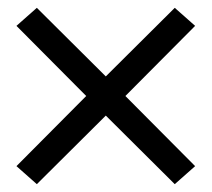

<svg xmlns="http://www.w3.org/2000/svg" viewBox="-20 -585 540 490"><path d="M74 -115 22 -161 200 -340 22 -519 74 -565 250 -390 426 -565 478 -519 300 -340 478 -161 426 -115 250 -290Z"/></svg>

Font: Iosevka
Style: Regular
Weight: 400
Monospace: yes
Designer: Belleve Invis
Foundry: Belleve Invis
Version: Version 33.2.3; ttfautohint (v1.8.4)